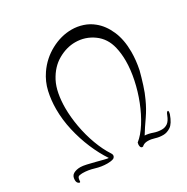

<svg xmlns="http://www.w3.org/2000/svg" viewBox="-148 -752 862 886"><g transform="rotate(-30 283.5 -308.5)"><path d="M362 8Q351 8 351 -10Q351 -13 353 -21Q382 -44 407.5 -84.5Q433 -125 452.5 -174.5Q472 -224 483 -276.5Q494 -329 494 -375Q494 -395 492 -413Q490 -431 486 -448Q473 -504 430 -535Q387 -566 334 -566Q288 -566 243 -540.5Q198 -515 170 -462Q156 -435 149.5 -400Q143 -365 143 -326Q143 -278 152.5 -225Q162 -172 180 -123.5Q198 -75 221 -40Q226 -33 226 -27Q226 -18 217 -12Q209 -9 200.5 -8Q192 -7 184 -7Q153 -7 122 -16.5Q91 -26 62 -26Q58 -26 53.5 -25.5Q49 -25 44 -24Q37 -22 35 -14Q33 -6 33 -1Q33 9 24 3.5Q15 -2 15 -16Q15 -38 30 -46.5Q45 -55 67 -55Q79 -55 99 -50.5Q119 -46 140 -40.5Q161 -35 178.5 -30.5Q196 -26 202 -26Q174 -68 152 -120Q130 -172 117 -229Q104 -286 104 -342Q104 -390 114 -434Q124 -478 150 -516Q185 -567 239 -596Q293 -625 349 -625Q379 -625 408 -615.5Q437 -606 460 -587Q495 -559 516 -511Q537 -463 537 -398Q537 -376 534.5 -352.5Q532 -329 527 -305Q519 -274 507.5 -237.5Q496 -201 483 -174Q466 -136 442 -101Q429 -83 418 -66Q407 -49 397 -33Q417 -32 439 -24Q459 -17 480 -17Q497 -17 510.5 -26.5Q524 -36 534 -62Q540 -78 546 -78Q549 -78 549 -72Q549 -70 548.5 -67Q548 -64 547 -60Q532 -18 512.5 -5Q493 8 473 8Q451 8 432.5 2Q414 -4 397 -4Q390 -4 383 -2.5Q376 -1 369 4Q368 4 368 5V6Q364 8 362 8Z"/></g></svg>

Font: Whisper
Style: Regular
Weight: 400
Designer: Robert E. Leuschke
Foundry: Robert E. Leuschke
Version: Version 1.010; ttfautohint (v1.8.4.7-5d5b)